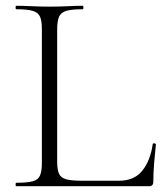

<svg xmlns="http://www.w3.org/2000/svg" viewBox="-20 -645 570 665"><path d="M178 -543V-85Q178 -57 184.5 -43Q191 -29 209.5 -24Q228 -19 264 -19H392Q445 -19 473 -54Q501 -89 509 -146Q509 -149 514.5 -148.5Q520 -148 520 -145Q517 -119 514 -82.5Q511 -46 511 -15Q511 0 496 0H36Q34 0 34 -6Q34 -12 36 -12Q74 -12 93 -17Q112 -22 118.5 -37Q125 -52 125 -81V-544Q125 -573 118.5 -587.5Q112 -602 93 -607.5Q74 -613 36 -613Q34 -613 34 -619Q34 -625 36 -625Q60 -625 89.5 -623.5Q119 -622 151 -622Q185 -622 214.5 -623.5Q244 -625 267 -625Q269 -625 269 -619Q269 -613 267 -613Q229 -613 210 -607.5Q191 -602 184.5 -587Q178 -572 178 -543Z"/></svg>

Font: Cormorant Light Light
Style: Regular
Weight: 300
Version: Version 4.000